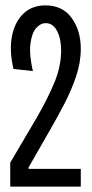

<svg xmlns="http://www.w3.org/2000/svg" viewBox="-20 -693 341 713"><path d="M18 0V-89L117 -257Q159 -330 183 -389Q207 -448 207 -506Q207 -549 192 -578Q177 -607 150 -607Q130 -607 114 -588.5Q98 -570 93 -530.5Q88 -491 102 -429L30 -437Q14 -506 24.5 -559Q35 -612 67 -642.5Q99 -673 149 -673Q212 -673 246 -626.5Q280 -580 280 -512Q280 -460 262 -407.5Q244 -355 217.5 -304.5Q191 -254 165 -209L86 -71V-66H280V0Z"/></svg>

Font: Bricolage Grotesque 48pt Condensed Light
Style: Regular
Weight: 300
Width: 3
Designer: Mathieu Triay
Foundry: Atelier Triay
Version: Version 1.000; ttfautohint (v1.8.4.7-5d5b);gftools[0.9.32]